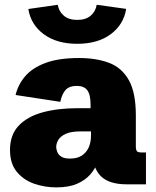

<svg xmlns="http://www.w3.org/2000/svg" viewBox="-20 -791 671 824"><path d="M221.2 13.2Q172.4 13.2 127 -2.4Q81.5 -18.1 52.2 -53.5Q22.9 -88.9 22.9 -147.9Q22.9 -211.9 59.8 -251.2Q96.7 -290.5 162.1 -308.6Q227.5 -326.7 314 -326.7H377.4L368.7 -309.6V-341.3Q368.7 -384.8 354.7 -403.6Q340.8 -422.4 309.1 -422.4Q277.8 -422.4 262 -405.5Q246.1 -388.7 238.8 -354L46.9 -383.3Q57.6 -428.2 88.4 -464.1Q119.1 -500 175.5 -521Q231.9 -542 319.3 -542Q393.6 -542 448.2 -521.2Q502.9 -500.5 533 -447Q563 -393.6 563 -294.9V-164.1Q563 -147.5 567.6 -142.1Q572.3 -136.7 587.4 -136.7H606.4V0H523.4Q448.2 0 412.8 -34.9Q377.4 -69.8 377.4 -140.1V-155.3L413.6 -138.2Q408.2 -116.7 397.7 -90.8Q387.2 -64.9 366.5 -41.3Q345.7 -17.6 310.5 -2.2Q275.4 13.2 221.2 13.2ZM281.2 -110.4Q310.5 -110.4 330.3 -122.8Q350.1 -135.3 360.4 -157.7Q370.6 -180.2 370.6 -210V-227.1H325.7Q283.7 -227.1 261 -216.1Q238.3 -205.1 229.7 -189.7Q221.2 -174.3 221.2 -160.2Q221.2 -153.3 224.9 -141.4Q228.5 -129.4 241.2 -119.9Q253.9 -110.4 281.2 -110.4ZM311.5 -603Q223.6 -603 168 -644Q112.3 -685.1 101.6 -752.4L228 -770.5Q232.4 -742.2 253.7 -723.9Q274.9 -705.6 311.5 -705.6Q348.1 -705.6 369.4 -723.9Q390.6 -742.2 395 -770.5L521.5 -752.9Q510.7 -685.5 455.3 -644.3Q399.9 -603 311.5 -603Z"/></svg>

Font: Schibsted Grotesk Black
Style: Regular
Weight: 900
Designer: Bakken & Baeck AS, Henrik Kongsvoll
Foundry: Schibsted ASA
Version: Version 1.100;gftools[0.9.25]